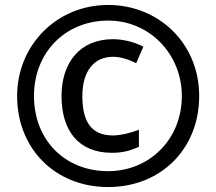

<svg xmlns="http://www.w3.org/2000/svg" viewBox="-20 -744 872 774"><path d="M416 10C629 10 783 -144 783 -357C783 -570 619 -724 416 -724C207 -724 49 -560 49 -357C49 -144 203 10 416 10ZM416 -54C241 -54 117 -180 117 -357C117 -534 245 -661 416 -661C585 -661 713 -524 713 -357C713 -180 580 -54 416 -54ZM431 -128C478 -128 508 -138 540 -152V-221C507 -208 466 -198 435 -198C347 -198 312 -255 312 -357C312 -455 357 -515 436 -515C464 -515 496 -506 529 -489L558 -556C521 -575 476 -586 435 -586C301 -586 228 -490 228 -357C228 -219 295 -128 431 -128Z"/></svg>

Font: Noto Sans Javanese
Style: Bold
Weight: 700
Designer: Monotype Design Team
Foundry: Monotype Imaging Inc.
Version: Version 2.005